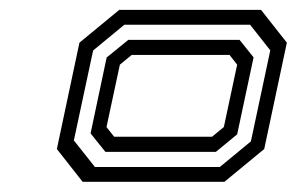

<svg xmlns="http://www.w3.org/2000/svg" viewBox="-20 -720 597 386"><path d="M146.1 -354.5 94.3 -420.4 139.7 -634.2 219.7 -700.1H504.8L556.7 -634.2L511.2 -420.4L431.2 -354.5ZM170.8 -384.3H422L484.4 -435.8L523.4 -618.8L482.8 -670.3H230L167.2 -618.5L128.5 -437.7ZM191.9 -414.7 162.1 -451.8 194.4 -604.4 238 -639.9H461.6L489.8 -604.7L456.8 -449.9L414 -414.7ZM209.5 -445.1H406.3L430 -464.6L456.8 -590L441.5 -609.5H244.7L221 -590L194.1 -464.6Z"/></svg>

Font: Tourney Expanded Medium
Style: Italic
Weight: 500
Width: 7
Italic angle: -12°
Designer: Tyler Finck
Foundry: Etcetera Type Co
Version: Version 1.010; ttfautohint (v1.8.3)